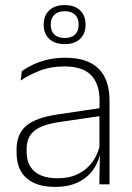

<svg xmlns="http://www.w3.org/2000/svg" viewBox="-20 -723 518 753"><path d="M409.5 0H369.5L372 -125L370 -131.5V-290L370.5 -328Q370.5 -394.5 337 -428.5Q303.5 -462.5 232.5 -462.5Q178.5 -462.5 135.2 -445.5Q92 -428.5 61 -407L65.5 -444Q82 -456 106.8 -468.2Q131.5 -480.5 164 -488.5Q196.5 -496.5 237 -496.5Q282 -496.5 314.8 -485Q347.5 -473.5 368.5 -451.8Q389.5 -430 399.5 -399Q409.5 -368 409.5 -328.5ZM196 10Q123.5 10 84.2 -24.2Q45 -58.5 45 -124V-136.5Q45 -197.5 83 -229.8Q121 -262 208 -274.5L379.5 -300L381.5 -269L213.5 -244.5Q145 -234.5 114.8 -210Q84.5 -185.5 84.5 -138.5V-128Q84.5 -77 115.5 -50.5Q146.5 -24 206 -24Q254.5 -24 289.2 -42.2Q324 -60.5 345.2 -91.8Q366.5 -123 373 -162L383.5 -131H374.5Q369.5 -94 348.5 -61.8Q327.5 -29.5 289.5 -9.8Q251.5 10 196 10ZM151.5 -625.5V-627Q151.5 -662 173.2 -682.5Q195 -703 234 -703Q272.5 -703 294 -682.5Q315.5 -662 315.5 -627V-625.5Q315.5 -591 294 -570.5Q272.5 -550 234 -550Q195 -550 173.2 -570.5Q151.5 -591 151.5 -625.5ZM179 -627V-625.5Q179 -601 193.2 -587.5Q207.5 -574 234 -574Q260 -574 274.2 -587.5Q288.5 -601 288.5 -625.5V-627Q288.5 -651.5 274.2 -665.2Q260 -679 234 -679Q207.5 -679 193.2 -665.2Q179 -651.5 179 -627Z"/></svg>

Font: Anek Devanagari ExtraLight
Style: Regular
Weight: 250
Designer: Kailash Malviya (Devanagari) & Yesha Goshar (Latin)
Foundry: Ek Type
Version: Version 1.003